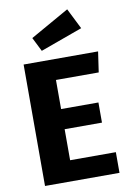

<svg xmlns="http://www.w3.org/2000/svg" viewBox="-102 -1018 730 1079"><g transform="rotate(-10 263.0 -478.0)"><path d="M360 -956 419 -838 179 -751 139 -831ZM490 -693 473 -576H229V-410H442V-295H229V-118H490V0H65V-693Z"/></g></svg>

Font: FiraGO
Style: Bold
Weight: 700
Designer: bBox Type
Foundry: bBox Type GmbH
Version: Version 1.001;PS 001.001;hotconv 1.0.88;makeotf.lib2.5.64775